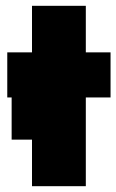

<svg xmlns="http://www.w3.org/2000/svg" viewBox="-20 -640 400 660"><path d="M20 -160H240V-325H20ZM5 -460V-305H360V-460ZM90 -620V0H275V-620Z"/></svg>

Font: Jost Black
Style: Regular
Weight: 900
Version: Version 3.710